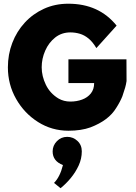

<svg xmlns="http://www.w3.org/2000/svg" viewBox="-20 -692 732 1034"><path d="M348.5 12Q259 12 185 -34.8Q111 -81.5 66.8 -159.2Q22.5 -237 22.5 -329.5Q22.5 -399 46.2 -461Q70 -523 113.5 -570.2Q157 -617.5 216.8 -644.8Q276.5 -672 348 -672Q513 -672 608 -554L499 -433Q479.5 -466 457 -484.5Q434.5 -503 409.8 -510.2Q385 -517.5 359 -517.5Q312 -517.5 277.2 -490Q242.5 -462.5 223.5 -419.2Q204.5 -376 204.5 -329.5Q204.5 -282 227 -235.5Q249.5 -189 295 -161.5Q323.5 -145 359 -145Q393 -145 422.2 -155.8Q451.5 -166.5 469.2 -188.8Q487 -211 487 -244.5H348.5V-372.5H661Q661 -313.5 661.5 -255L660.5 -250Q658 -227.5 639 -173.5Q627 -143.5 606 -111Q565.5 -43.5 467 -6Q417.5 12 348.5 12ZM306 321.5 271 293Q303 261 319 197Q263.5 175.5 263.5 123.5Q263.5 92 286.2 68.5Q309 45 342 45Q373.5 45 397 66.8Q420.5 88.5 420.5 123Q420.5 162.5 403.8 199Q387 235.5 361.2 266.8Q335.5 298 306 321.5Z"/></svg>

Font: Lucymar Sans ExtraBold
Style: Regular
Weight: 800
Foundry: The League of Moveable Type (original font) / Main changes by Cristiano Sobral with portions from Mirco Monsees
Version: Version 2.001;August 30, 2020;FontCreator 13.0.0.2681 64-bit